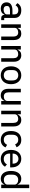

<svg xmlns="http://www.w3.org/2000/svg" viewBox="2120 -2900 792 5072"><g transform="rotate(90 2516.0 -364.0)"><path d="M459 0Q416 0 394.5 -24Q373 -48 368 -86H363Q347 -38 308 -13Q269 12 213 12Q132 12 87 -29.5Q42 -71 42 -143Q42 -218 96.5 -257.5Q151 -297 263 -297H361V-344Q361 -396 333 -424Q305 -452 246 -452Q200 -452 169.5 -431.5Q139 -411 119 -378L63 -429Q86 -471 132.5 -500.5Q179 -530 251 -530Q348 -530 401 -483.5Q454 -437 454 -352V-79H512V0ZM234 -63Q289 -63 325 -88Q361 -113 361 -152V-232H262Q198 -232 168.5 -213Q139 -194 139 -158V-138Q139 -102 164.5 -82.5Q190 -63 234 -63Z M623 0V-518H716V-433H721Q739 -476 773.5 -503Q808 -530 867 -530Q947 -530 992.5 -478Q1038 -426 1038 -331V0H945V-317Q945 -449 836 -449Q813 -449 791.5 -443Q770 -437 753 -425.5Q736 -414 726 -396.5Q716 -379 716 -355V0Z M1196 0V-518H1289V-433H1294Q1312 -476 1346.5 -503Q1381 -530 1440 -530Q1520 -530 1565.5 -478Q1611 -426 1611 -331V0H1518V-317Q1518 -449 1409 -449Q1386 -449 1364.5 -443Q1343 -437 1326 -425.5Q1309 -414 1299 -396.5Q1289 -379 1289 -355V0Z M1968 12Q1915 12 1871.5 -7Q1828 -26 1797 -61.5Q1766 -97 1749 -147Q1732 -197 1732 -259Q1732 -321 1749 -371Q1766 -421 1797 -456.5Q1828 -492 1871.5 -511Q1915 -530 1968 -530Q2021 -530 2064.5 -511Q2108 -492 2139 -456.5Q2170 -421 2187 -371Q2204 -321 2204 -259Q2204 -197 2187 -147Q2170 -97 2139 -61.5Q2108 -26 2064.5 -7Q2021 12 1968 12ZM1968 -68Q2029 -68 2067 -106Q2105 -144 2105 -220V-298Q2105 -374 2067 -412Q2029 -450 1968 -450Q1907 -450 1869 -412Q1831 -374 1831 -298V-220Q1831 -144 1869 -106Q1907 -68 1968 -68Z M2648 -85H2643Q2636 -66 2624.5 -48.5Q2613 -31 2595.5 -17.5Q2578 -4 2554 4Q2530 12 2498 12Q2418 12 2372 -40Q2326 -92 2326 -187V-518H2419V-201Q2419 -69 2529 -69Q2551 -69 2572.5 -74.5Q2594 -80 2610.5 -92Q2627 -104 2637.5 -122Q2648 -140 2648 -164V-518H2741V0H2648Z M2905 0V-518H2998V-433H3003Q3021 -476 3055.5 -503Q3090 -530 3149 -530Q3229 -530 3274.5 -478Q3320 -426 3320 -331V0H3227V-317Q3227 -449 3118 -449Q3095 -449 3073.5 -443Q3052 -437 3035 -425.5Q3018 -414 3008 -396.5Q2998 -379 2998 -355V0Z M3674 12Q3618 12 3575 -7Q3532 -26 3502 -61Q3472 -96 3456.5 -146.5Q3441 -197 3441 -259Q3441 -321 3456.5 -371Q3472 -421 3502 -456.5Q3532 -492 3575 -511Q3618 -530 3674 -530Q3751 -530 3799 -496Q3847 -462 3870 -406L3793 -368Q3780 -406 3749.5 -428Q3719 -450 3674 -450Q3607 -450 3573.5 -409Q3540 -368 3540 -304V-214Q3540 -150 3573.5 -109Q3607 -68 3674 -68Q3722 -68 3754 -91Q3786 -114 3806 -156L3874 -114Q3849 -55 3799 -21.5Q3749 12 3674 12Z M4175 12Q4121 12 4077.5 -7.5Q4034 -27 4003.5 -62Q3973 -97 3956.5 -147Q3940 -197 3940 -259Q3940 -320 3956.5 -370.5Q3973 -421 4003.5 -456Q4034 -491 4077.5 -510.5Q4121 -530 4175 -530Q4229 -530 4271.5 -510.5Q4314 -491 4343 -457Q4372 -423 4387 -376Q4402 -329 4402 -275V-236H4037V-215Q4037 -150 4075 -108.5Q4113 -67 4183 -67Q4232 -67 4267 -89Q4302 -111 4323 -151L4383 -100Q4356 -49 4302 -18.5Q4248 12 4175 12ZM4175 -455Q4145 -455 4119.5 -444Q4094 -433 4075.5 -413.5Q4057 -394 4047 -367Q4037 -340 4037 -308V-301H4303V-311Q4303 -376 4268.5 -415.5Q4234 -455 4175 -455Z M4857 -85H4853Q4835 -37 4796.5 -12.5Q4758 12 4704 12Q4655 12 4616.5 -6.5Q4578 -25 4551 -60.5Q4524 -96 4510 -146Q4496 -196 4496 -259Q4496 -322 4510 -372Q4524 -422 4551 -457.5Q4578 -493 4616.5 -511.5Q4655 -530 4704 -530Q4758 -530 4796.5 -505.5Q4835 -481 4853 -433H4857V-740H4950V0H4857ZM4731 -69Q4757 -69 4780 -76Q4803 -83 4820 -96Q4837 -109 4847 -126Q4857 -143 4857 -164V-354Q4857 -375 4847 -392Q4837 -409 4820 -422Q4803 -435 4780 -442Q4757 -449 4731 -449Q4668 -449 4631.5 -409Q4595 -369 4595 -303V-215Q4595 -149 4631.5 -109Q4668 -69 4731 -69Z"/></g></svg>

Font: IBM Plex Sans Arabic Text
Style: Regular
Weight: 450
Designer: Mike Abbink, Paul van der Laan, Pieter van Rosmalen, Wael Morcos, Khajak Apelian
Foundry: Bold Monday
Version: Version 1.2